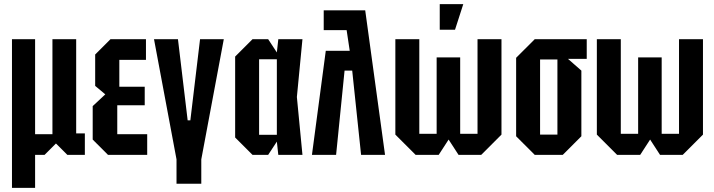

<svg xmlns="http://www.w3.org/2000/svg" viewBox="-20 -750 3458 930"><path d="M38 160V-560H150V-100H234V-560H349V-104H391V0H306L251 -55L196 0H150V160Z M503 0 429 -74V-236L490 -293L441 -334V-486L515 -560H687V-460H558V-330H681V-240H548V-100H693V0Z M835 22 726 -560H842L889 -167H902L949 -560H1064L955 22V140H835Z M1203 0 1119 -84V-476L1203 -560H1279L1321 -496L1328 -560H1445L1418 -280L1445 0H1328L1321 -64L1279 0ZM1235 -97H1321V-463H1235Z M1548 -700H1749L1845 0H1729L1686 -408H1649L1608 0H1491L1558 -504H1674L1659 -604H1548Z M2209 -472V-102H2293V-560H2409V-98L2311 0H2201L2153 -74L2105 0H1993L1895 -98V-560H2011V-102H2095V-472ZM2110 -606V-730H2224L2184 -606Z M2480 -90V-470L2570 -560H2822V-465H2731L2796 -408V-90L2706 0H2570ZM2596 -98H2680V-462H2596Z M3185 -472V-102H3269V-560H3385V-98L3287 0H3177L3129 -74L3081 0H2969L2871 -98V-560H2987V-102H3071V-472Z"/></svg>

Font: Tektur Condensed Medium
Style: Regular
Weight: 500
Width: 3
Designer: Adam Jagosz
Foundry: Adam Jagosz
Version: Version 1.005;gftools[0.9.30]